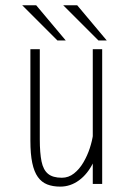

<svg xmlns="http://www.w3.org/2000/svg" viewBox="-20 -684 490 714"><path d="M204 10Q176.5 10 155.5 1.8Q134.5 -6.5 120.8 -25.8Q107 -45 100 -78Q93 -111 93 -161V-501H128V-166Q128 -115 134.5 -83.5Q141 -52 158.8 -37.5Q176.5 -23 210 -23Q235 -23 255.2 -39Q275.5 -55 290.2 -80.2Q305 -105.5 314 -133.2Q323 -161 326 -184L353 -181Q348 -122.5 327 -79.8Q306 -37 274 -13.5Q242 10 204 10ZM325 0V-99V-501H360V0ZM377 -533.5H346L215 -664.5H267ZM224.5 -533.5H193.5L62.5 -664.5H114.5Z"/></svg>

Font: League Mono Thin Condensed
Style: Regular
Weight: 100
Width: 1
Designer: Tyler Finck
Foundry: The League of Moveable Type / Tyler Finck
Version: Version 2.300;RELEASE